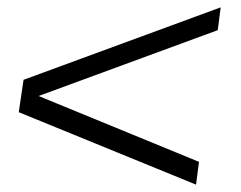

<svg xmlns="http://www.w3.org/2000/svg" viewBox="-20 -515 655 522"><path d="M44 -298 31 -210 513 -13 521 -75 85 -254 572 -433 580 -495Z"/></svg>

Font: Chivo Light
Style: Italic
Weight: 300
Italic angle: -8°
Designer: Hector Gatti
Foundry: Omnibus-Type
Version: Version 1.003;PS 001.003;hotconv 1.0.70;makeotf.lib2.5.58329